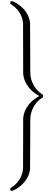

<svg xmlns="http://www.w3.org/2000/svg" viewBox="-20 -1770 846 3039"><path d="M144 -1727Q144 -1743 145.5 -1746.5Q147 -1750 156 -1750H167H183L203 -1740Q247 -1718 285 -1689Q414 -1593 447 -1456Q453 -1436 456 -1410Q458 -1398 458 -1001Q459 -661 459.5 -624Q460 -587 465 -558Q479 -471 528 -396.5Q577 -322 649 -277Q651 -275 654.5 -272.5Q658 -270 658.5 -270Q659 -270 660 -266.5Q661 -263 661 -260.5Q661 -258 661 -250Q661 -242 661 -239.5Q661 -237 660 -234Q659 -231 658.5 -231Q658 -231 655 -228.5Q652 -226 649 -224Q577 -179 528 -104.5Q479 -30 465 57Q460 86 459.5 123Q459 160 458 499Q458 897 456 909Q453 935 447 955Q422 1062 333 1147Q278 1201 203 1239L183 1249H168Q150 1249 147 1246Q144 1243 144 1226Q144 1213 145.5 1209.5Q147 1206 153 1202Q204 1173 243 1129Q334 1030 345 897Q346 888 346 501Q346 113 347 104Q356 -19 443 -124Q464 -150 503 -184Q556 -227 603 -250Q554 -274 503 -317Q464 -351 443 -377Q356 -482 347 -605Q346 -614 346 -1002Q346 -1389 345 -1398Q338 -1497 285 -1576.5Q232 -1656 153 -1703Q146 -1707 145 -1710Q144 -1713 144 -1727Z"/></svg>

Font: MathJax_Size4
Style: Regular
Weight: 400
Version: Version 1.1